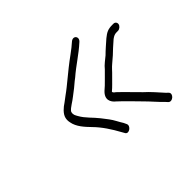

<svg xmlns="http://www.w3.org/2000/svg" viewBox="-97 -532 650 650"><g transform="rotate(-45 227.5 -207.0)"><path d="M443 -338H437C416.9 -338 407 -333.1 390.9 -320C378 -308.6 359.7 -293 347.9 -281L330.6 -267C323.3 -261 317.2 -255 312.5 -249C296.7 -234.1 277.6 -212.6 260.9 -199C237.8 -177.5 247.3 -157.7 263.5 -145C284.4 -126 307.7 -101.2 327.7 -81C344.6 -64.4 363.2 -41.9 380 -26L386.4 -19C398 -7.3 421 -27.7 410.2 -40L402.9 -47C387.2 -64.1 367.9 -87.2 349.8 -103C329.4 -123 306 -148.2 284.8 -168C279 -172 276.1 -175.3 276.1 -178L276.3 -179C289 -189.3 301.1 -202.9 313.6 -215C327.7 -228.4 332 -235.6 346 -247C362.2 -260.1 368.3 -266.2 383.9 -281L406.5 -301C415.3 -307.3 420.7 -310 430.6 -310H436.6C443.7 -310 452.1 -316.6 453.8 -324C455.5 -331.4 450.1 -338 443 -338ZM301.2 -395C281 -376.4 252.8 -358.2 230.5 -340L178.8 -298C162.8 -285 150.7 -277.6 136.4 -266C123.6 -257.8 106.2 -243.5 102.4 -227C100.9 -220.3 100.9 -213.3 102.6 -206C106.8 -180.7 127.3 -159.1 143.8 -142C167.6 -117.9 186.4 -88.7 202.6 -59L208.3 -49C215.7 -34 241.4 -51.6 234.2 -66L229.5 -76C220.6 -89.6 213.6 -105.8 203.5 -119L185.8 -142C170.1 -162.4 149 -179.3 136.6 -202C131.9 -210.6 127.8 -215.7 130.4 -227C131.8 -233.2 145.4 -242.1 149.6 -245C165.4 -255.1 177.5 -265.4 194.2 -278C209.9 -291.3 219.4 -299 222.5 -301C252.8 -327.4 287.7 -348.4 316.6 -375C333 -388.3 317.6 -408.3 301.2 -395Z"/></g></svg>

Font: HoneyBee
Style: XLitIt
Weight: 200
Foundry: Cannot Into Space Fonts
Version: Version 0.89